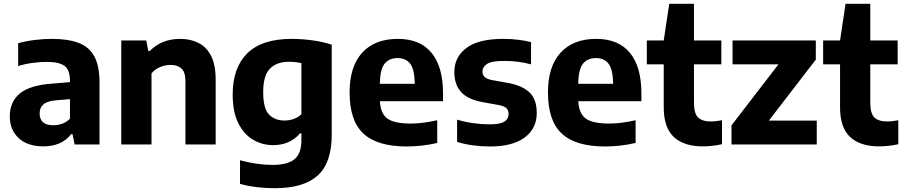

<svg xmlns="http://www.w3.org/2000/svg" viewBox="-20 -760 4763 1010"><path d="M209 10Q125 10 78.2 -33.5Q31.5 -77 31.5 -148Q31.5 -225 85 -268.8Q138.5 -312.5 259 -320.5L348 -328V-335.5Q348 -392 319.8 -413.2Q291.5 -434.5 223.5 -434.5Q192 -434.5 152 -429.2Q112 -424 75.5 -412.5V-532.5Q115.5 -544 163.2 -549.8Q211 -555.5 252 -555.5Q339 -555.5 394.5 -534Q450 -512.5 476.8 -462.2Q503.5 -412 503.5 -325.5V0H372.5L361.5 -54.5H354Q329 -21 291.2 -5.5Q253.5 10 209 10ZM188.5 -163.5Q188.5 -101 261 -101Q283 -101 306 -108.8Q329 -116.5 348 -135.5V-238.5L275 -232.5Q229 -228.5 208.8 -211.2Q188.5 -194 188.5 -163.5Z M618 0V-547H749.5L760 -491.5H767.5Q830 -555.5 928 -555.5Q982 -555.5 1024.2 -534.2Q1066.5 -513 1090.5 -465.8Q1114.5 -418.5 1114.5 -341V0H955.5V-331Q955.5 -380.5 934.8 -399.5Q914 -418.5 878 -418.5Q851 -418.5 823.5 -407.8Q796 -397 777 -374V0Z M1425.5 230Q1382 230 1334.5 224.8Q1287 219.5 1242.5 207.5V83Q1288 95.5 1331.5 101.5Q1375 107.5 1413 107.5Q1493 107.5 1529.2 77.5Q1565.5 47.5 1565.5 -22.5V-58.5H1558Q1534.5 -29.5 1498.5 -13Q1462.5 3.5 1416.5 3.5Q1360.5 3.5 1312 -24.5Q1263.5 -52.5 1233.8 -111.5Q1204 -170.5 1204 -262.5Q1204 -404 1281 -479.8Q1358 -555.5 1514.5 -555.5Q1567 -555.5 1623.5 -547.8Q1680 -540 1725 -525V-51.5Q1725 97 1651 163.5Q1577 230 1425.5 230ZM1477 -126Q1501 -126 1524.5 -134Q1548 -142 1565.5 -159V-428Q1552.5 -431 1535.8 -433Q1519 -435 1500.5 -435Q1434.5 -435 1399.5 -398.2Q1364.5 -361.5 1364.5 -276Q1364.5 -189 1395.2 -157.5Q1426 -126 1477 -126Z M2119.5 10.5Q1965 10.5 1892 -57Q1819 -124.5 1819 -274Q1819 -410 1885.2 -482.8Q1951.5 -555.5 2073 -555.5Q2189.5 -555.5 2250 -482.2Q2310.5 -409 2310.5 -269V-227.5H1978.5Q1982 -162.5 2018 -136.2Q2054 -110 2142 -110Q2174 -110 2209.2 -114.8Q2244.5 -119.5 2280 -127.5V-8Q2236 2 2197 6.2Q2158 10.5 2119.5 10.5ZM2071.5 -454.5Q2027 -454.5 2003.2 -425Q1979.5 -395.5 1978 -319H2162Q2160.5 -395 2137.8 -424.8Q2115 -454.5 2071.5 -454.5Z M2559 10.5Q2512 10.5 2467.5 4.5Q2423 -1.5 2384.5 -13.5V-130.5Q2466 -106 2557 -106Q2611 -106 2633.2 -120.2Q2655.5 -134.5 2655.5 -160Q2655.5 -180 2644.2 -190.8Q2633 -201.5 2606 -207L2517 -223Q2440 -237.5 2405 -276.5Q2370 -315.5 2370 -381Q2370 -459.5 2433.2 -507.5Q2496.5 -555.5 2627.5 -555.5Q2667.5 -555.5 2705.2 -551Q2743 -546.5 2773.5 -538.5V-421.5Q2707.5 -439.5 2632 -439.5Q2564 -439.5 2541 -423Q2518 -406.5 2518 -384.5Q2518 -366.5 2528.8 -355.5Q2539.5 -344.5 2567 -339L2656 -323Q2729 -309 2766.2 -273Q2803.5 -237 2803.5 -165.5Q2803.5 -83.5 2739.8 -36.5Q2676 10.5 2559 10.5Z M3163 10.5Q3008.5 10.5 2935.5 -57Q2862.5 -124.5 2862.5 -274Q2862.5 -410 2928.8 -482.8Q2995 -555.5 3116.5 -555.5Q3233 -555.5 3293.5 -482.2Q3354 -409 3354 -269V-227.5H3022Q3025.5 -162.5 3061.5 -136.2Q3097.5 -110 3185.5 -110Q3217.5 -110 3252.8 -114.8Q3288 -119.5 3323.5 -127.5V-8Q3279.5 2 3240.5 6.2Q3201.5 10.5 3163 10.5ZM3115 -454.5Q3070.5 -454.5 3046.8 -425Q3023 -395.5 3021.5 -319H3205.5Q3204 -395 3181.2 -424.8Q3158.5 -454.5 3115 -454.5Z M3677 10Q3578 10 3524.8 -39.2Q3471.5 -88.5 3471.5 -195.5V-421.5H3382.5V-547H3471.5L3500.5 -740H3630.5V-547H3774.5V-421.5H3630.5V-220.5Q3630.5 -164 3651.8 -142.5Q3673 -121 3720.5 -121Q3743.5 -121 3778 -127.5V-1.5Q3756.5 3.5 3729.5 6.8Q3702.5 10 3677 10Z M3828 0V-100.5L4075 -421.5H3833.5V-547H4271.5V-446.5L4024.5 -125.5H4276.5V0Z M4604.5 10Q4505.5 10 4452.2 -39.2Q4399 -88.5 4399 -195.5V-421.5H4310V-547H4399L4428 -740H4558V-547H4702V-421.5H4558V-220.5Q4558 -164 4579.2 -142.5Q4600.5 -121 4648 -121Q4671 -121 4705.5 -127.5V-1.5Q4684 3.5 4657 6.8Q4630 10 4604.5 10Z"/></svg>

Font: Encode Sans
Style: Bold
Weight: 700
Designer: Multiple Designers
Foundry: Impallari Type
Version: Version 3.002; ttfautohint (v1.8.3) -l 8 -r 50 -G 200 -x 14 